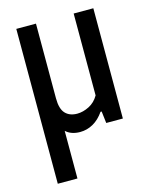

<svg xmlns="http://www.w3.org/2000/svg" viewBox="-115 -619 724 915"><g transform="rotate(-15 247.0 -162.0)"><path d="M435 -544V0H353L346 -58.5H340.5Q317 -24.5 286.8 -7.5Q256.5 9.5 222.5 9.5Q178.5 9.5 152 -15V220H55V-544H152V-175.5Q152 -123.5 173 -101Q194 -78.5 231.5 -78.5Q260 -78.5 290 -93.5Q320 -108.5 338 -140V-544Z"/></g></svg>

Font: Encode Sans Condensed Medium
Style: Regular
Weight: 500
Width: 3
Designer: Multiple Designers
Foundry: Impallari Type
Version: Version 2.000